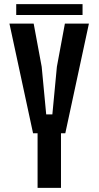

<svg xmlns="http://www.w3.org/2000/svg" viewBox="-20 -915 480 935"><path d="M163 0V-266H141L26 -800H144L183 -590L205 -358H235L257 -590L296 -800H413L298 -266H277V0ZM59 -842V-895H382V-842Z"/></svg>

Font: Big Shoulders Text
Style: Bold
Weight: 700
Designer: Patric King
Foundry: XO Type Co
Version: Version 1.000; ttfautohint (v1.8.2)